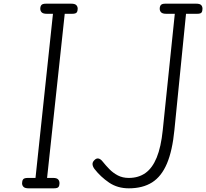

<svg xmlns="http://www.w3.org/2000/svg" viewBox="-20 -1024 1121 1044"><path d="M135.5 0Q115.5 0 107.8 -8Q100 -16 100 -27.5Q100 -41 105.8 -48.8Q111.5 -56.5 131.5 -56.5H173L268 -949H234.5Q214.5 -949 206.8 -956.8Q199 -964.5 199 -976.5Q199 -989 205 -996.5Q211 -1004 230.5 -1004H367Q387.5 -1004 395 -996Q402.5 -988 402.5 -976.5Q402.5 -964 397.2 -956.5Q392 -949 372 -949H332L236 -56.5H269.5Q288.5 -56.5 296 -48.5Q303.5 -40.5 303.5 -27.5Q303.5 -15 298.2 -7.5Q293 0 273 0ZM680.5 0Q619 0 573 -31.2Q527 -62.5 494 -105Q484.5 -117.5 483.2 -130Q482 -142.5 493.5 -153.5Q504 -164.5 515.8 -162Q527.5 -159.5 539 -144.5Q555 -124.5 574.8 -104.2Q594.5 -84 620.5 -70.2Q646.5 -56.5 680.5 -56.5Q733 -56.5 770.8 -83.2Q808.5 -110 832 -167.2Q855.5 -224.5 865 -316.5L930.5 -949H884Q864 -949 856.2 -956.8Q848.5 -964.5 848.5 -976.5Q848.5 -989 854.5 -996.5Q860.5 -1004 879 -1004H1046.5Q1067 -1004 1074 -996.2Q1081 -988.5 1081 -976.5Q1081 -963.5 1076 -956.2Q1071 -949 1052 -949H991.5L928.5 -318.5Q917.5 -205 887.8 -134.8Q858 -64.5 807 -32.2Q756 0 680.5 0Z"/></svg>

Font: Edu SA Hand
Style: Regular
Weight: 400
Designer: Tina and Corey Anderson, Eben Sorkin, Mirko Velimirovic
Foundry: Google for Education
Version: Version 2.000